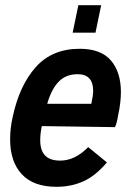

<svg xmlns="http://www.w3.org/2000/svg" viewBox="-20 -710 503 740"><path d="M446 -355Q446 -314 435 -264Q430 -233 423 -220L141 -224Q135 -194 135 -170Q135 -130 154 -110.5Q173 -91 212 -91Q269 -91 320 -143L392 -84Q348 -32 301 -11Q254 10 198 10Q109 10 64 -38.5Q19 -87 19 -173Q19 -216 29 -260Q55 -381 118 -451.5Q181 -522 287 -522Q369 -522 407.5 -477Q446 -432 446 -355ZM162 -310H332Q339 -342 339 -360Q339 -424 279 -424Q234 -424 206 -395Q178 -366 162 -310ZM282 -690H370L348 -584H260Z"/></svg>

Font: Decalotype SemiBold Italic
Style: Regular
Weight: 600
Italic angle: -12°
Designer: Alfredo Marco Pradil
Foundry: Alfredo Marco Pradil
Version: Version 1.0